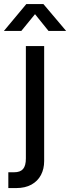

<svg xmlns="http://www.w3.org/2000/svg" viewBox="-71 -749 354 973"><path d="M60.1 -515.6H152.8V67.4Q152.8 106.9 136.5 137.9Q120.1 168.9 88.4 186.5Q56.6 204.1 10.7 204.1H-28.8V124H0.5Q31.7 124 45.9 107.4Q60.1 90.8 60.1 54.2ZM37.1 -592.3H-50.8V-592.8L62.5 -728.5H148.9L263.7 -592.8V-592.3H174.8L106.4 -677.2Z"/></svg>

Font: Inter Cardless Display
Style: Regular
Weight: 400
Designer: Rasmus Andersson
Foundry: rsms
Version: Version 4.001;git-9221beed3